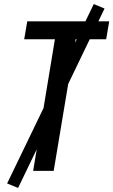

<svg xmlns="http://www.w3.org/2000/svg" viewBox="-20 -840 557 944"><path d="M143 0 250 -647H99L114 -735H517L502 -647H352L244 0ZM69 84 15 62 441 -820 494 -798Z"/></svg>

Font: Iosevka SS04 Semibold
Style: Italic
Weight: 600
Italic angle: -9°
Monospace: yes
Designer: Belleve Invis
Foundry: Belleve Invis
Version: Version 19.0.0; ttfautohint (v1.8.4)